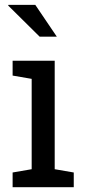

<svg xmlns="http://www.w3.org/2000/svg" viewBox="-20 -782 358 802"><path d="M32.7 0V-61.5L112.3 -75.2V-452.6L32.7 -466.3V-528.3H208.5V-75.2L288.1 -61.5V0ZM217.3 -628.9H212.9H145.5L14.2 -758.8L15.1 -761.7H127.4Z"/></svg>

Font: Roboto Slab LO
Style: Regular
Weight: 400
Designer: Google
Version: Version 2.000